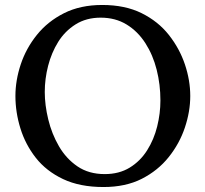

<svg xmlns="http://www.w3.org/2000/svg" viewBox="-20 -736 826 772"><path d="M396 16Q301 16 233.5 -16Q166 -48 124 -101.5Q82 -155 62 -220Q42 -285 42 -350Q42 -413 63.5 -477.5Q85 -542 128.5 -596Q172 -650 237.5 -683Q303 -716 391 -716Q483 -716 549.5 -683Q616 -650 659 -595.5Q702 -541 723.5 -477Q745 -413 745 -350Q745 -288 723.5 -223.5Q702 -159 658.5 -104.5Q615 -50 550 -17Q485 16 396 16ZM401 -36Q459 -36 501.5 -62Q544 -88 571.5 -131.5Q599 -175 612 -227.5Q625 -280 625 -332Q625 -396 610 -455.5Q595 -515 564.5 -562.5Q534 -610 489 -637.5Q444 -665 385 -665Q327 -665 284 -638Q241 -611 214 -567.5Q187 -524 173.5 -471.5Q160 -419 160 -366Q160 -314 174 -256Q188 -198 217 -148Q246 -98 291.5 -67Q337 -36 401 -36Z"/></svg>

Font: Lora Medium
Style: Regular
Weight: 500
Designer: Olga Karpushina, Alexei Vanyashin (Cyrillic)
Foundry: Cyreal
Version: Version 3.004